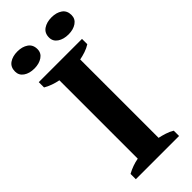

<svg xmlns="http://www.w3.org/2000/svg" viewBox="-268 -883 926 926"><g transform="rotate(-45 194.5 -420.0)"><path d="M341.8 0H46.9V-36.1Q84.5 -56.6 123.5 -63.5V-598.1Q104.5 -601.6 83.7 -608.9Q63 -616.2 46.9 -626V-662.1H341.8V-626Q325.2 -615.2 304.7 -608.4Q284.2 -601.6 265.6 -598.1V-63.5Q284.2 -59.6 304.7 -53Q325.2 -46.4 341.8 -36.1ZM2 -779.3Q2 -809.6 23.7 -824.7Q45.4 -839.8 78.6 -839.8Q111.3 -839.8 133.3 -824.7Q155.3 -809.6 155.3 -779.3Q155.3 -752.9 133.3 -738Q111.3 -723.1 78.6 -723.1Q45.4 -723.1 23.7 -738Q2 -752.9 2 -779.3ZM233.9 -779.3Q233.9 -809.6 256.1 -824.7Q278.3 -839.8 311.5 -839.8Q344.2 -839.8 366 -824.7Q387.7 -809.6 387.7 -779.3Q387.7 -752.9 366 -738Q344.2 -723.1 311.5 -723.1Q278.3 -723.1 256.1 -738Q233.9 -752.9 233.9 -779.3Z"/></g></svg>

Font: PT Astra Serif
Style: Bold
Weight: 700
Designer: A.Korolkova, I. Chaeva
Foundry: ParaType Ltd
Version: Version 1.002